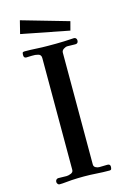

<svg xmlns="http://www.w3.org/2000/svg" viewBox="-135 -966 683 1032"><g transform="rotate(-15 206.5 -450.5)"><path d="M356 -720Q356 -702 340 -702Q329 -702 318 -702.5Q307 -703 296 -703Q286 -703 274.5 -695.5Q263 -688 263 -676V-54Q263 -42 273 -36.5Q283 -31 293 -31Q304 -31 315.5 -31.5Q327 -32 338 -32Q354 -32 354 -18Q354 -10 352 -4.5Q350 1 341 1Q306 1 270.5 -1.5Q235 -4 199 -4Q183 -4 166 -3.5Q149 -3 132 -2Q115 -1 97.5 1Q80 3 63 3Q57 3 53 -2.5Q49 -8 49 -14Q49 -21 53.5 -26Q58 -31 65 -31Q76 -31 87.5 -30.5Q99 -30 111 -30Q121 -30 135 -35.5Q149 -41 149 -54V-677Q149 -695 133 -699.5Q117 -704 97.5 -703Q78 -702 67 -702Q53 -702 53 -718Q53 -726 54.5 -731Q56 -736 66 -736Q98 -736 130.5 -734Q163 -732 195 -732Q218 -732 240.5 -732Q263 -732 285 -733Q299 -733 313.5 -734.5Q328 -736 341 -736Q348 -736 352 -731Q356 -726 356 -720ZM346 -829 333 -780 67 -832 85 -904Z"/></g></svg>

Font: Kaisei HarunoUmi Medium
Style: Regular
Weight: 500
Designer: Font-Kai, 金井和夫
Foundry: KAZUO KANAI
Version: Version 5.003